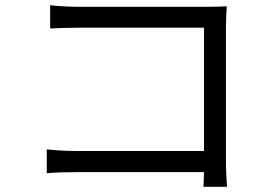

<svg xmlns="http://www.w3.org/2000/svg" viewBox="-20 -706 1040 735"><path d="M159 -134Q179 -132 209 -130Q239 -128 270 -128H761V-600H282Q254 -600 221.5 -599Q189 -598 172 -597V-686Q197 -683 227 -681.5Q257 -680 281 -680H774Q792 -680 812.5 -680.5Q833 -681 848 -682Q847 -665 846 -643.5Q845 -622 845 -604V-88Q845 -61 846.5 -32Q848 -3 849 9H759L761 -47H272Q241 -47 210 -46Q179 -45 159 -43Z"/></svg>

Font: Go Noto Kurrent-Regular
Style: Regular
Weight: 400
Designer: Monotype Design Team
Foundry: Monotype Imaging Inc.
Version: Version 2.012; ttfautohint (v1.8.4.7-5d5b)